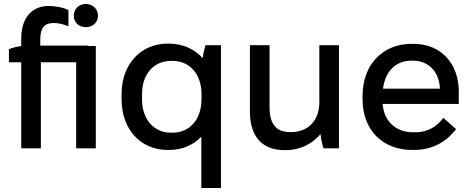

<svg xmlns="http://www.w3.org/2000/svg" viewBox="-20 -748 2372 968"><path d="M413 -611C448 -611 474 -635 474 -669C474 -702 448 -728 413 -728C377 -728 352 -702 352 -669C352 -635 377 -611 413 -611ZM87 0H186V-434H364V0H463V-516H423V-518H183V-548C183 -609 205 -632 250 -632C276 -632 300 -626 325 -615V-697C298 -711 257 -718 226 -718C140 -718 87 -657 87 -554V-516C66 -513 42 -507 25 -500V-434H87Z M995 200H1094V-520H1016C1011 -504 1004 -476 1002 -455C961 -500 902 -528 833 -528H825C688 -528 593 -423 593 -274V-246C593 -97 688 8 825 8H833C899 8 955 -17 995 -59ZM842 -79C755 -79 696 -147 696 -248V-273C696 -374 755 -441 842 -441H850C937 -441 996 -374 996 -273V-248C996 -148 938 -79 850 -79Z M1415 9H1421C1492 9 1554 -22 1596 -72C1598 -49 1605 -18 1611 0H1689V-520H1590V-232C1590 -139 1532 -82 1448 -82H1442C1370 -82 1339 -126 1339 -207V-520H1240V-187C1240 -61 1300 9 1415 9Z M2057 8H2068C2156 8 2230 -31 2279 -97L2215 -154C2186 -113 2139 -81 2073 -81H2063C1975 -81 1916 -137 1909 -224H2293V-286C2293 -430 2201 -527 2065 -527H2056C1908 -527 1808 -421 1808 -265V-246C1808 -94 1908 8 2057 8ZM1911 -301C1922 -388 1975 -442 2053 -442H2063C2140 -442 2194 -387 2198 -302V-301Z"/></svg>

Font: Fixel Text Medium
Style: Regular
Weight: 500
Width: 4
Designer: AlfaBravo + MacPaw
Foundry: Kyrylo Tkachov, Marchela Mozhyna, Serhii Makarenko, Maria Weinstein, Zakhar Kryvoshyya
Version: Version 1.211